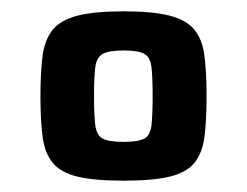

<svg xmlns="http://www.w3.org/2000/svg" viewBox="-20 -716 436 339"><path d="M198.4 -397Q146.9 -397 117 -404.1Q87.2 -411.3 73.2 -428.4Q59.1 -445.5 55.2 -474.5Q51.4 -503.4 51.4 -546Q51.4 -588.6 55.2 -617.5Q59.1 -646.5 73.2 -663.6Q87.2 -680.7 117 -688.4Q146.9 -696 198.4 -696Q249.8 -696 279.5 -688.4Q309.2 -680.7 323.2 -663.6Q337.2 -646.5 341 -617.5Q344.7 -588.6 344.7 -546Q344.7 -503.4 341 -474.5Q337.2 -445.5 323.2 -428.4Q309.2 -411.3 279.5 -404.1Q249.8 -397 198.4 -397ZM198.1 -465.5Q223.8 -465.5 234.6 -471.2Q245.3 -476.8 247.4 -494.4Q249.5 -512.1 249.5 -546Q249.5 -580.5 247.4 -597.8Q245.4 -615.1 234.6 -621Q223.9 -626.9 198.4 -626.9Q172.8 -626.9 161.7 -621Q150.6 -615.2 148.3 -597.8Q146 -580.5 146 -545.9Q146 -512 148.3 -494.4Q150.6 -476.8 161.6 -471.2Q172.6 -465.5 198.1 -465.5Z"/></svg>

Font: Saira Thin
Style: Regular
Weight: 100
Designer: Hector Gatti with collaboration of the Omnibus-Type team
Foundry: Omnibus-Type
Version: Version 1.101